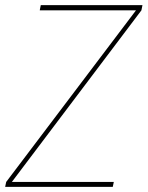

<svg xmlns="http://www.w3.org/2000/svg" viewBox="-33 -724 572 744"><path d="M519 -704 515 -684 13 -19H408L404 0H-13L-9 -19L494 -684H121L125 -704Z"/></svg>

Font: Poppins Thin
Style: Italic
Weight: 250
Italic angle: -10°
Designer: Ninad Kale (Devanagari), Jonny Pinhorn (Latin)
Foundry: Indian Type Foundry
Version: Version 3.200;PS 1.000;hotconv 16.6.54;makeotf.lib2.5.65590